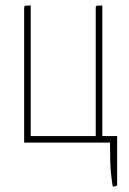

<svg xmlns="http://www.w3.org/2000/svg" viewBox="-20 -520 472 700"><path d="M391 160Q383 112 382 67Q381 22 381 0H68V-490Q68 -495 69 -497Q70 -499 75 -499.5Q80 -500 92 -500V-24H329V-490Q329 -495 330 -497Q331 -499 336 -499.5Q341 -500 353 -500V-24H407V154Q407 158 400.5 159Q394 160 391 160Z"/></svg>

Font: Yanone Kaffeesatz ExtraLight
Style: Regular
Weight: 200
Designer: Yanone (Cyrillic: Daniel Pouzeot, Huerta Tipografica, and Cyreal)
Foundry: Yanone
Version: Version 2.003